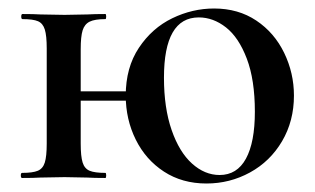

<svg xmlns="http://www.w3.org/2000/svg" viewBox="-20 -419 742 452"><path d="M132 -204H309V-182H132ZM33 -374Q30 -374 30 -380Q30 -386 33 -386Q60 -386 75 -385L132 -384L186 -385Q202 -386 228 -386Q230 -386 230 -380Q230 -374 228 -374Q203 -374 191 -368Q179 -362 174.5 -347.5Q170 -333 170 -303V-81Q170 -51 174.5 -36.5Q179 -22 191 -17Q203 -12 228 -12Q230 -12 230 -6Q230 0 228 0Q201 0 185 -1L132 -2L75 -1Q60 0 32 0Q29 0 29 -6Q29 -12 32 -12Q57 -12 69 -17Q81 -22 85.5 -36.5Q90 -51 90 -81V-305Q90 -335 85.5 -349.5Q81 -364 69.5 -369Q58 -374 33 -374ZM276 -194Q276 -260 307 -306.5Q338 -353 385.5 -376Q433 -399 484 -399Q541 -399 583.5 -370.5Q626 -342 649 -294.5Q672 -247 672 -194Q672 -134 644 -86.5Q616 -39 568.5 -13Q521 13 466 13Q409 13 366 -15Q323 -43 299.5 -90.5Q276 -138 276 -194ZM580 -156Q580 -231 561 -281Q542 -331 512 -354.5Q482 -378 448 -378Q366 -378 366 -236Q366 -165 384 -113Q402 -61 432 -34Q462 -7 497 -7Q538 -7 559 -45.5Q580 -84 580 -156Z"/></svg>

Font: Cormorant Garamond SemiBold
Style: Regular
Weight: 600
Designer: Christian Thalmann (Catharsis Fonts)
Foundry: Catharsis Fonts
Version: Version 4.000